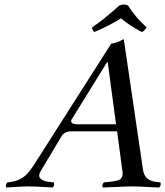

<svg xmlns="http://www.w3.org/2000/svg" viewBox="-20 -833 739 858"><path d="M552.2 -808.1Q585.4 -755.4 634.8 -710.9Q625.5 -694.8 614.3 -689.9Q555.2 -720.7 521 -751Q466.3 -716.8 401.4 -689.9Q392.1 -698.2 391.6 -710.9Q439.5 -742.2 513.2 -808.1Q534.2 -817.9 552.2 -808.1ZM319.8 -277.8H498.5L461.4 -555.2H458.5L298.3 -296.4Q294.4 -279.8 319.8 -277.8ZM162.1 -68.8Q136.7 -26.9 204.6 -19.5Q211.9 -18.6 220.2 -18.1Q226.1 -6.3 215.3 4.9Q199.7 4.4 171.4 2.4Q132.3 0 108.4 0Q86.4 0 52.2 2.4Q24.4 4.4 8.3 4.9Q2.4 -6.8 13.2 -18.1Q68.4 -22 100.6 -55.2Q115.2 -70.8 128.9 -91.8L477.1 -638.2Q496.1 -638.7 533.2 -658.2L618.7 -76.2Q625 -31.7 664.6 -22.5Q675.8 -20 696.3 -18.1Q702.1 -6.3 691.4 4.9Q676.3 4.4 644.5 2.9Q596.2 0 571.3 0Q547.9 0 490.2 2.9Q454.1 4.9 439.5 4.9Q433.6 -6.8 444.3 -18.1Q503.9 -22.5 516.6 -31.2Q529.8 -42 527.8 -62L503.4 -246.1H294.9Q268.1 -245.1 254.9 -224.1Z"/></svg>

Font: Linux Libertine Display Slanted O
Style: Slanted
Weight: 400
Designer: Philipp H. Poll
Foundry: Philipp H. Poll
Version: Version 5.0.9